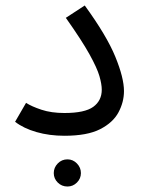

<svg xmlns="http://www.w3.org/2000/svg" viewBox="-20 -489 517 700"><path d="M35 -45 75 -114Q95 -101 131 -89Q167 -77 215 -77Q289 -77 320 -99.5Q351 -122 351 -162Q351 -182 342.5 -211.5Q334 -241 306 -291.5Q278 -342 220 -424L289 -469Q369 -359 400.5 -282Q432 -205 432 -157Q432 -117 412 -79.5Q392 -42 345 -18Q298 6 215 6Q160 6 113 -7.5Q66 -21 35 -45ZM226 191Q205 191 190.5 176.5Q176 162 176 142Q176 122 190.5 107Q205 92 226 92Q246 92 260.5 107Q275 122 275 142Q275 162 260.5 176.5Q246 191 226 191Z"/></svg>

Font: Noto IKEA Arabic
Style: Regular
Weight: 400
Designer: Monotype Design Team
Foundry: Monotype Imaging Inc.
Version: Version 1.200